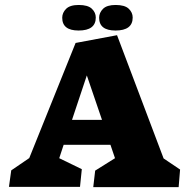

<svg xmlns="http://www.w3.org/2000/svg" viewBox="-20 -764 773 785"><path d="M371.6 -692.4Q371.6 -712.9 355.5 -728.3Q339.4 -743.7 301.8 -743.7Q266.1 -743.7 250.2 -727.8Q234.4 -711.9 234.4 -691.4Q234.4 -639.2 301.3 -639.2Q371.6 -639.2 371.6 -692.4ZM522.5 -692.4Q522.5 -712.9 506.3 -728.3Q490.2 -743.7 452.6 -743.7Q417 -743.7 401.1 -727.8Q385.3 -711.9 385.3 -691.4Q385.3 -639.2 452.1 -639.2Q522.5 -639.2 522.5 -692.4ZM307.1 0 314.5 -72.3 222.2 -117.2 240.2 -171.9H431.6L450.2 -117.2L369.1 -66.4L361.3 1H710.4L716.3 -70.8L648.9 -116.2L458.5 -620.1L289.1 -588.4L99.6 -117.7L25.9 -67.4L16.6 0ZM335 -455.6 397 -273.9H274.4Z"/></svg>

Font: Neuton ExtraBold
Style: Regular
Weight: 800
Designer: Brian M Zick
Foundry: Brian M Zick
Version: Version 1.560